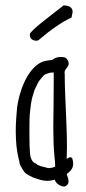

<svg xmlns="http://www.w3.org/2000/svg" viewBox="-20 -673 318 714"><path d="M220.7 -459.5C196.3 -464.8 180.7 -456.1 174.8 -450.2C174.8 -450.2 168 -449.2 162.1 -448.7C153.3 -447.3 143.6 -445.8 138.7 -443.8C78.1 -418.9 49.8 -323.2 43.5 -272.9L40.5 -235.4C39.1 -218.8 38.6 -200.7 38.6 -184.6C38.6 -145.5 42.5 -110.4 48.3 -87.4L51.3 -75.2C52.7 -69.3 51.8 -66.4 56.2 -56.6C57.1 -54.2 70.8 -32.2 73.7 -29.8C77.6 -25.9 97.2 -15.6 100.6 -14.2L110.8 -10.3C125.5 -5.4 138.7 -0.5 156.2 -0.5C164.6 -0.5 173.8 -2 183.6 -4.9C188 10.7 204.6 19.5 219.2 21C241.7 13.7 234.9 -5.9 230 -20V-19.5C229 -21.5 228.5 -24.4 228 -25.9L231.9 -28.8C243.7 -38.1 258.8 -51.3 249 -83.5C244.1 -91.8 236.3 -87.9 228 -82C228.5 -96.2 229 -111.8 229 -126.5C229 -174.3 226.6 -222.2 224.6 -269.5C222.7 -312.5 220.7 -355 220.7 -397C218.3 -407.7 222.7 -413.6 227.1 -418.9C231.9 -424.3 235.4 -429.7 235.4 -437C235.4 -443.4 232.4 -449.7 225.6 -457ZM179.2 -141.6C179.7 -126 181.2 -109.4 182.1 -95.7C183.6 -80.1 185.5 -64.9 185.1 -52.7C175.3 -49.3 167.5 -47.9 159.7 -47.9L131.3 -55.2C126 -57.6 118.7 -60.5 118.2 -60.5C118.2 -60.5 117.2 -63 115.7 -63.5C105.5 -67.4 98.1 -73.7 94.2 -87.9C89.4 -100.6 89.4 -154.8 89.4 -199.2C89.4 -221.2 89.8 -242.7 91.8 -258.8C93.8 -277.3 96.2 -296.9 100.1 -311L107.9 -336.9L108.4 -338.4L122.6 -367.7C127.4 -375.5 140.1 -389.6 144 -394C149.9 -397.9 168.5 -404.8 174.3 -402.8L179.2 -403.8H179.7C180.2 -386.2 179.7 -376.5 179.7 -358.9C179.7 -334.5 179.7 -310.1 179.2 -285.6C178.7 -256.8 178.2 -227.5 178.2 -198.2C178.2 -179.7 178.7 -160.6 179.2 -142.1ZM123.5 -523.9C170.9 -564.5 211.9 -592.3 246.1 -607.9C248.5 -620.6 250 -626.5 250 -628.4C250 -644.5 238.8 -652.8 215.8 -652.8C211.9 -648.9 201.2 -640.6 183.1 -627L151.4 -602.1C113.8 -572.8 90.8 -551.8 90.8 -545.4C90.8 -529.8 99.1 -521.5 117.7 -521.5Z"/></svg>

Font: Amatic Mod Bold ONEptTWO
Style: Bold
Weight: 700
Designer: David Occhino Design
Foundry: David Occhino Design
Version: Version 1.2